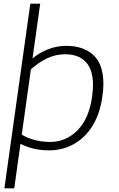

<svg xmlns="http://www.w3.org/2000/svg" viewBox="-20 -811 649 1051"><path d="M546 -351Q546 -318 540 -280Q527 -188 486.5 -122.5Q446 -57 384.5 -22.5Q323 12 249 12Q160 12 92 -24L58 220H4L146 -791H200L158 -491Q197 -524 245 -542Q293 -560 342 -560Q437 -560 491.5 -509.5Q546 -459 546 -351ZM489 -345Q489 -431 449 -472.5Q409 -514 336 -514Q284 -514 236.5 -491Q189 -468 149 -431L99 -74Q130 -55 170.5 -44.5Q211 -34 255 -34Q341 -34 404 -97.5Q467 -161 484 -280Q489 -320 489 -345Z"/></svg>

Font: Krub Light
Style: Italic
Weight: 300
Italic angle: -8°
Designer: Ekaluck Peanpanawate
Foundry: Cadson Demak Co.,Ltd.
Version: Version 1.000; ttfautohint (v1.6)